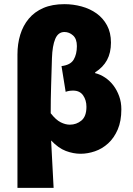

<svg xmlns="http://www.w3.org/2000/svg" viewBox="-20 -728 640 924"><path d="M64 176V-466Q64 -517 77.5 -561Q91 -605 118.5 -638Q146 -671 188.5 -689.5Q231 -708 290 -708Q332 -708 372.5 -697Q413 -686 444.5 -663.5Q476 -641 495 -606Q514 -571 514 -523Q514 -474 495 -439Q476 -404 438 -380V-376Q463 -370 486 -354.5Q509 -339 526 -316.5Q543 -294 553.5 -265Q564 -236 564 -202Q564 -145 546.5 -104.5Q529 -64 500.5 -38Q472 -12 437 0Q402 12 368 12Q333 12 297 -1.5Q261 -15 226 -52Q232 65 238 176ZM316 -128Q348 -128 372 -148Q396 -168 396 -214Q396 -246 380 -269Q364 -292 332 -292Q311 -292 296 -286L276 -410Q319 -415 334.5 -441Q350 -467 350 -506Q350 -541 331.5 -557.5Q313 -574 290 -574Q260 -574 246 -541Q232 -508 230 -448Q228 -381 226 -315.5Q224 -250 224 -183Q249 -151 272 -139.5Q295 -128 316 -128Z"/></svg>

Font: Source Code Pro Black
Style: Regular
Weight: 900
Monospace: yes
Designer: Paul D. Hunt, Teo Tuominen
Foundry: Adobe Systems Incorporated
Version: Version 2.030;PS 1.000;hotconv 16.6.51;makeotf.lib2.5.65220